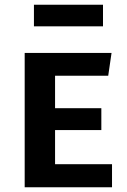

<svg xmlns="http://www.w3.org/2000/svg" viewBox="-20 -789 536 809"><path d="M212 -470V-333H407V-241H212V-97H452V0H84V-566H450L436 -470ZM414 -678H123V-769H414Z"/></svg>

Font: Qnwhxotralxmqkhsjrfbfhwcoqn
Style: Regular
Weight: 500
Designer: Carrois Corporate & Edenspiekermann
Foundry: Carrois Corporate GbR & Edenspiekermann AG
Version: Version 2.001